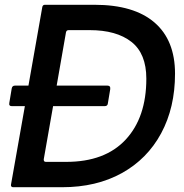

<svg xmlns="http://www.w3.org/2000/svg" viewBox="-20 -783 770 803"><path d="M375 -763Q540 -763 626 -689Q712 -615 712 -475Q712 -333 654 -225.5Q596 -118 489.5 -59Q383 0 240 0H35Q30 0 27.5 -3Q25 -6 26 -11L84 -339H30Q16 -339 19 -353L29 -413Q31 -425 43 -425H99L157 -754Q159 -763 168 -763ZM257 -106Q419 -106 505.5 -199Q592 -292 592 -454Q592 -559 529.5 -608Q467 -657 355 -657H267Q258 -657 256 -648L217 -425H429Q443 -425 441 -410L431 -350Q430 -339 417 -339H202L163 -117V-115Q163 -106 172 -106Z"/></svg>

Font: Open Sauce Two Medium Italic
Style: Regular
Weight: 500
Italic angle: -10°
Designer: Alfredo Marco Pradil
Foundry: Creative Sauce Fz LLC
Version: Version 1.477